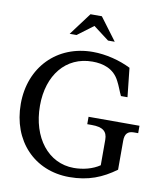

<svg xmlns="http://www.w3.org/2000/svg" viewBox="-99 -1005 937 1099"><g transform="rotate(10 369.5 -455.5)"><path d="M395 -42C247 -42 143 -174 143 -360C143 -537 241 -660 396 -660C457 -660 521 -642 554 -575C568 -549 577 -521 590 -494H628L610 -662C546 -694 465 -715 388 -715C181 -715 33 -565 33 -351C33 -136 175 14 379 14C489 14 569 -19 647 -76V-244C647 -284 663 -302 699 -302H724V-345H428V-302H455C518 -302 545 -281 545 -232V-84C504 -56 449 -42 395 -42ZM239 -794H279L371 -863L462 -794H501L403 -925H337Z"/></g></svg>

Font: LT Superior Serif Medium
Style: Regular
Weight: 500
Designer: Daniel Lyons
Foundry: LyonsType
Version: Version 2.120;FEAKit 1.0